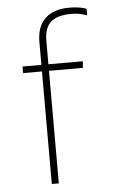

<svg xmlns="http://www.w3.org/2000/svg" viewBox="-51 -726 455 761"><g transform="rotate(-5 176.5 -345.0)"><path d="M152 0V-447.8H286.9L289.1 -473.9H152V-567Q152 -617.8 177.4 -641.4Q202.8 -665 262.1 -665Q290.9 -665 321.9 -653.8V-679.9Q295 -690.2 254 -690.2Q191.1 -690.2 157.6 -658Q124.1 -625.9 124.1 -565.2V-473.9H49V-447.8H124.1V0Z"/></g></svg>

Font: Arad-VF Thin Dots1
Style: Regular
Weight: 100
Designer: Mohammad Darvishi
Version: Version 1.000;August 30, 2024;FontCreator 15.0.0.2992 64-bit